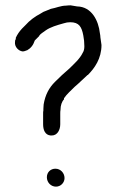

<svg xmlns="http://www.w3.org/2000/svg" viewBox="-20 -682 437 717"><path d="M36 -525C34 -507 49 -492 64 -490H65C70 -490 75 -492 80 -494H81C95 -502 104 -513 110 -531L126 -547V-548C132 -557 140 -560 150 -568C168 -581 193 -588 218 -595L230 -598C233 -598 238 -599 242 -599C276 -599 285 -581 291 -550L294 -530C294 -523 295 -515 295 -509C295 -499 293 -491 289 -485C278 -462 257 -444 239 -426C220 -410 203 -394 185 -376C163 -354 149 -328 143 -292V-291C143 -287 142 -282 142 -275V-270C141 -267 141 -261 141 -256V-218C141 -197 148 -178 169 -176H173C195 -176 205 -198 205 -218V-256C205 -262 205 -268 206 -272V-273C206 -288 211 -303 219 -311V-315C228 -329 246 -345 259 -358C276 -372 291 -388 307 -402H308C333 -427 359 -463 359 -514L355 -542C355 -547 354 -553 353 -558C348 -604 323 -657 268 -658C261 -659 252 -661 244 -662H243C239 -662 234 -662 227 -661C207 -661 188 -652 170 -649L148 -640C141 -638 137 -634 131 -631C110 -620 91 -606 75 -588L62 -575C52 -564 45 -554 39 -541V-536C37 -533 36 -532 36 -525ZM155 -20C155 -1 170 15 189 15C207 15 221 0 221 -17C221 -36 206 -52 187 -52C169 -52 155 -39 155 -20Z"/></svg>

Font: Scribbler
Style: Bd
Weight: 700
Designer: Mew Too
Foundry: Cannot Into Space Fonts
Version: Version 1.001